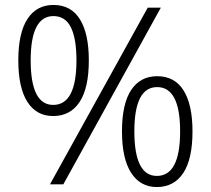

<svg xmlns="http://www.w3.org/2000/svg" viewBox="-20 -745 852 776"><path d="M195 -276Q127 -276 90.5 -333.5Q54 -391 54 -501Q54 -612 91 -668.5Q128 -725 196 -725Q267 -725 303 -667Q339 -609 339 -501Q339 -389 301.5 -332.5Q264 -276 195 -276ZM182 0 577 -714H630L236 0ZM195 -321Q289 -321 289 -501Q289 -589 266.5 -634.5Q244 -680 196 -680Q104 -680 104 -501Q104 -321 195 -321ZM614 11Q547 11 510 -46.5Q473 -104 473 -214Q473 -325 510 -381Q547 -437 615 -437Q686 -437 722 -379.5Q758 -322 758 -214Q758 -102 720.5 -45.5Q683 11 614 11ZM614 -34Q708 -34 708 -214Q708 -393 615 -393Q523 -393 523 -214Q523 -34 614 -34Z"/></svg>

Font: Noto Sans Tamil Light
Style: Regular
Weight: 300
Designer: Jelle Bosma - Monotype Design Team
Foundry: Monotype Imaging Inc.
Version: Version 2.004; ttfautohint (v1.8.4.7-5d5b)